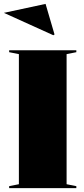

<svg xmlns="http://www.w3.org/2000/svg" viewBox="-27 -966 432 986"><path d="M365 -708V-698L315 -688V-20L365 -10V0H20V-10L70 -20V-688L20 -698V-708ZM247 -785 -7 -900 207 -946 253 -789Z"/></svg>

Font: Kalnia Thin
Style: Regular
Weight: 100
Version: Version 1.105